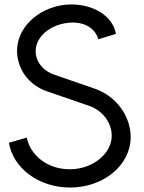

<svg xmlns="http://www.w3.org/2000/svg" viewBox="-20 -831 646 861"><path d="M294 10C445 10 566 -91 566 -216C566 -309 503 -399 406 -433L221 -497C184 -510 155 -537 144 -573C125 -638 173 -700 251 -722C329 -744 402 -720 421 -655L500 -679C481 -784 345 -834 227 -801C105 -766 32 -660 64 -551C82 -489 130 -442 192 -421L378 -357C442 -335 481 -280 481 -222C481 -143 397 -72 293 -72C189 -72 115 -138 100 -214L20 -191C38 -78 153 10 294 10Z"/></svg>

Font: Gauge
Style: Regular
Weight: 400
Designer: Daniel Pimley
Foundry: Daniel Pimley
Version: Version 1.004;PS 001.001;hotconv 1.0.56